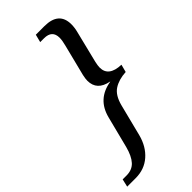

<svg xmlns="http://www.w3.org/2000/svg" viewBox="-362 -812 991 991"><g transform="rotate(-45 134.0 -316.0)"><path d="M-83 128 -73 85H-45Q-4 85 20 59Q44 33 58 -20L102 -193Q129 -299 238 -317V-318Q158 -333 158 -404Q158 -419 163 -441L206 -612Q214 -642 214 -662Q214 -717 155 -717H127L138 -760H200Q306 -760 306 -668Q306 -644 299 -617L256 -443Q251 -420 251 -407Q251 -341 341 -338L330 -296Q277 -293 242.5 -270.5Q208 -248 193 -190L149 -16Q132 50 87.5 89Q43 128 -21 128Z"/></g></svg>

Font: Volkhov
Style: Italic
Weight: 400
Italic angle: -12°
Designer: Cyreal (www.cyreal.org)
Foundry: Cyreal (www.cyreal.org)
Version: Version 1.010